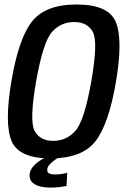

<svg xmlns="http://www.w3.org/2000/svg" viewBox="-20 -700 561 854"><path d="M205 4.5Q64 4.5 31.5 -72.8Q-1 -150 30.5 -337.5Q62 -526 121.2 -603Q180.5 -680 321.5 -680Q462.5 -680 495 -602.2Q527.5 -524.5 496 -337.5Q464 -148.5 404.8 -72Q345.5 4.5 205 4.5ZM216.5 -73.5Q275.5 -73.5 315.2 -117.8Q355 -162 386 -337.5Q417 -514.5 392.8 -558.2Q368.5 -602 310 -602Q251 -602 211.5 -558.2Q172 -514.5 140.5 -337.5Q110 -162 134 -117.8Q158 -73.5 216.5 -73.5ZM203 134.5Q181.5 134.5 160.5 129.8Q139.5 125 125.5 113.2Q111.5 101.5 111.5 81Q111.5 58.5 127.5 40.5Q143.5 22.5 161.5 11.8Q179.5 1 185 0H241.5Q238.5 1.5 225.8 10Q213 18.5 201.5 30.8Q190 43 190 55.5Q190 67.5 199.5 71.8Q209 76 225 76Q240 76 256.2 73.5Q272.5 71 279 68L276 127Q271 128.5 249 131.5Q227 134.5 203 134.5Z"/></svg>

Font: Anybody Medium
Style: Italic
Weight: 500
Italic angle: -10°
Designer: Tyler Finck
Foundry: Etcetera Type Company
Version: Version 1.010; ttfautohint (v1.8.3) -l 8 -r 50 -G 200 -x 14 